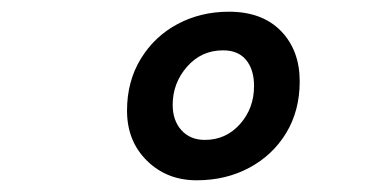

<svg xmlns="http://www.w3.org/2000/svg" viewBox="-20 -706 640 328"><path d="M316 -398Q265 -398 231 -431.5Q197 -465 197 -517Q197 -567 220.5 -605.5Q244 -644 283.5 -665Q323 -686 371 -686Q428 -686 460 -653Q492 -620 492 -567Q492 -517 469 -479Q446 -441 406 -419.5Q366 -398 316 -398ZM330 -467Q366 -467 390 -494Q414 -521 414 -559Q414 -587 400.5 -603.5Q387 -620 361 -620Q324 -620 299.5 -592Q275 -564 275 -527Q275 -500 290 -483.5Q305 -467 330 -467Z"/></svg>

Font: Source Code Pro ExtraBold
Style: Italic
Weight: 800
Italic angle: -11°
Monospace: yes
Designer: Paul D. Hunt, Teo Tuominen
Foundry: Adobe Systems Incorporated
Version: Version 1.016;hotconv 1.0.116;makeotfexe 2.5.65601